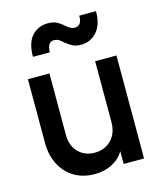

<svg xmlns="http://www.w3.org/2000/svg" viewBox="-118 -876 822 974"><g transform="rotate(-15 293.0 -388.5)"><path d="M259 12Q310 12 350 -8.5Q390 -29 413 -67V0H520V-541H408V-222Q408 -163 374 -128Q340 -93 287 -93Q235 -93 201.5 -127Q168 -161 168 -217V-541H55V-207Q55 -142 80.5 -92.5Q106 -43 152 -15.5Q198 12 259 12ZM362 -640Q412 -640 445 -677.5Q478 -715 478 -785H390Q390 -732 354 -732Q338 -732 325.5 -740.5Q313 -749 300 -760.5Q287 -772 269.5 -780.5Q252 -789 224 -789Q175 -789 142 -753.5Q109 -718 109 -644H198Q198 -698 233 -698Q250 -698 262 -689Q274 -680 287 -669Q300 -658 317.5 -649Q335 -640 362 -640Z"/></g></svg>

Font: Custom Plus Jakarta Sans SemiBold
Style: Regular
Weight: 600
Designer: Gumpita Rahayu & FullSphere
Foundry: Tokotype & FullSphere
Version: Version 1.001;hotconv 1.0.117;makeotfexe 2.5.65602